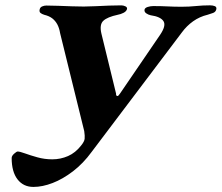

<svg xmlns="http://www.w3.org/2000/svg" viewBox="-20 -675 847 734"><path d="M107.7 39.6Q69.4 39.6 47 10.7Q24.6 -18.2 24.6 -71.1Q24.6 -79.1 34.1 -87.5Q43.5 -95.8 47.5 -95.8Q55.4 -95.8 75.4 -88.6Q95.4 -81.3 122.9 -73.6Q150.4 -65.9 179.9 -65.9Q211.5 -65.9 240.1 -78.4Q268.6 -90.9 290.1 -118.7Q302.5 -133.9 303.6 -144.4Q304.8 -154.8 302 -173.8L209.8 -548.2Q206.6 -567.9 199.1 -581.8Q191.6 -595.6 179.8 -604.8Q168 -613.9 149.2 -618.4Q140.1 -621.2 134.7 -625.6Q129.4 -630.1 131.8 -639.5Q133.5 -647.2 141.3 -650.5Q149.1 -653.8 157 -653.8Q176.7 -653.8 202.7 -652.8Q228.8 -651.8 254.7 -650.9Q280.7 -650 300.1 -650Q319.5 -650 345.3 -651.3Q371 -652.6 397.2 -653.6Q423.4 -654.5 443.3 -654.5Q452 -654.5 459.6 -650.7Q467.1 -647 465.5 -640.2Q463 -631.5 452.3 -626Q441.5 -620.5 430.1 -618.5Q390.5 -610 375.1 -595.6Q359.6 -581.3 367.6 -546.9L423.7 -317.2Q423.3 -312.5 424.8 -310.2Q426.3 -307.9 428.8 -307.9Q431.4 -307.9 433.5 -310.5Q435.7 -313.1 438.9 -317.5L591.4 -540.9Q616 -576.7 605 -594Q593.9 -611.3 555.8 -616.7Q546.6 -618.7 538.8 -624.2Q531 -629.7 532.6 -638.4Q534.3 -645.2 544.9 -648.5Q555.5 -651.8 565.9 -651.8Q596.7 -651.8 621.2 -650.5Q645.7 -649.2 674.2 -649.2Q703.2 -649.2 728.9 -651.9Q754.6 -654.6 782.9 -654.6Q794.1 -654.6 801.6 -651.3Q809.2 -648 806.7 -638.7Q804.3 -629.3 794.8 -625.6Q785.3 -621.9 774 -618.7Q743.1 -611.3 718.2 -593.6Q693.4 -575.9 675.3 -551.1L330.3 -94.2Q298.3 -50.3 259.2 -20.3Q220.1 9.6 181.2 24.6Q142.3 39.6 107.7 39.6Z"/></svg>

Font: EB Garamond
Style: Italic
Weight: 400
Italic angle: -17.2°
Designer: Georg Duffner and Octavio Pardo
Foundry: Georg Duffner
Version: Version 1.001